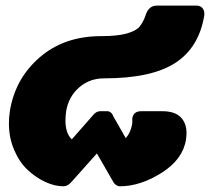

<svg xmlns="http://www.w3.org/2000/svg" viewBox="-20 -645 746 682"><path d="M11.7 -205.8Q11.7 -229.2 15 -250Q33.3 -365 120.4 -440.8Q207.5 -516.7 340 -516.7Q396.7 -516.7 429.6 -525.8Q462.5 -535 475.4 -550Q488.3 -565 497.5 -591.7Q508.3 -625 536.7 -625H678.3Q690.8 -625 698.3 -617.1Q705.8 -609.2 705.8 -596.7V-591.7Q687.5 -476.7 602.9 -421.7Q518.3 -366.7 350 -366.7Q297.5 -366.7 260.4 -333.8Q223.3 -300.8 215 -250Q212.5 -232.5 212.5 -216.7Q212.5 -171.7 235 -150L308.3 -233.3Q320.8 -250 335.8 -250H348.3H360.8Q367.5 -250 372.9 -245.8Q378.3 -241.7 380 -237.5L381.7 -233.3L426.7 -154.2Q444.2 -174.2 449.2 -203.3Q450 -205.8 450 -214.6Q450 -223.3 450 -225Q454.2 -250 481.7 -250H556.7Q600 -250 621.2 -229.2Q642.5 -208.3 642.5 -172.5Q642.5 -165 640.8 -150Q630 -79.2 554.2 -31.2Q478.3 16.7 405.8 16.7Q399.2 16.7 392.9 12.5Q386.7 8.3 384.2 4.2L381.7 0L324.2 -100L235 0Q220.8 16.7 205.8 16.7Q174.2 16.7 140.8 1.2Q107.5 -14.2 78.3 -41.3Q49.2 -68.3 30.4 -112.1Q11.7 -155.8 11.7 -205.8Z"/></svg>

Font: BoonTook Mon
Style: Italic
Weight: 400
Italic angle: -9°
Designer: Sungsit Sawaiwan
Foundry: FontUni
Version: Version 3.0